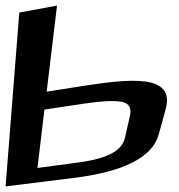

<svg xmlns="http://www.w3.org/2000/svg" viewBox="-52 -633 642 687"><path d="M242 -325 115 -305 152 -613 17 -588 -32 34 209 4C389 -18 493 -69 516 -152L541 -243C575 -370 410 -351 242 -325ZM209 -49 82 -32 107 -241 247 -262C315 -272 362 -274 386 -268C411 -263 420 -244 412 -214L395 -140C382 -78 292 -59 209 -49Z"/></svg>

Font: Gamestation Warped
Style: Italic
Weight: 400
Designer: Jonas Hecksher
Foundry: Jonas Hecksher, Playtypeª, e-types AS
Version: Version 1.003